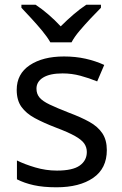

<svg xmlns="http://www.w3.org/2000/svg" viewBox="-20 -786 519 816"><path d="M434 -148Q434 -70 376 -30Q318 10 220 10Q164 10 123.5 1Q83 -8 52 -24V-104Q84 -88 129.5 -74.5Q175 -61 222 -61Q289 -61 319 -82.5Q349 -104 349 -140Q349 -160 338 -176Q327 -192 298.5 -208Q270 -224 217 -244Q165 -264 128 -284Q91 -304 71 -332Q51 -360 51 -404Q51 -472 106.5 -509Q162 -546 252 -546Q301 -546 343.5 -536.5Q386 -527 423 -510L393 -440Q359 -454 322 -464Q285 -474 246 -474Q192 -474 163.5 -456.5Q135 -439 135 -409Q135 -387 148 -371.5Q161 -356 191.5 -341.5Q222 -327 273 -307Q324 -288 360 -268Q396 -248 415 -219.5Q434 -191 434 -148ZM194 -606Q181 -629 159 -655.5Q137 -682 113 -708Q89 -734 71 -753V-766H131Q157 -749 185 -725Q213 -701 238 -674Q265 -701 293 -725Q321 -749 347 -766H409V-753Q390 -734 365.5 -708Q341 -682 318.5 -655.5Q296 -629 284 -606Z"/></svg>

Font: Noto Sans Test
Style: Regular
Weight: 400
Version: Version 1.002; ttfautohint (v1.8.4.7-5d5b)